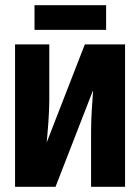

<svg xmlns="http://www.w3.org/2000/svg" viewBox="-20 -720 540 740"><path d="M113 -605H389V-700H113ZM38 0H194L339 -373C336 -331 331 -268 331 -216V0H462V-549H307L160 -171C164 -214 170 -284 170 -332V-549H38Z"/></svg>

Font: Noto Sans Mono ExtraCondensed ExtraBold
Style: Regular
Weight: 800
Width: 2
Designer: Monotype Design Team
Foundry: Monotype Imaging Inc.
Version: Version 2.014